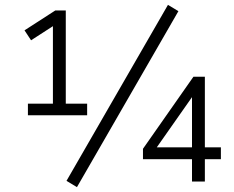

<svg xmlns="http://www.w3.org/2000/svg" viewBox="-20 -748 965 791"><path d="M95 -273V-321H198V-657H224L108 -582L81 -623L208 -705H251V-321H339V-273ZM297 23 254 -3 672 -728 715 -702ZM771 0V-92H569V-135L777 -432H824V-141H890V-92H824V0ZM771 -141V-362H781L614 -124L613 -141Z"/></svg>

Font: Nunito Sans 11pt Light
Style: Regular
Weight: 300
Version: Version 3.101;gftools[0.9.27]